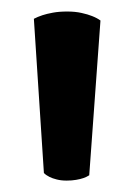

<svg xmlns="http://www.w3.org/2000/svg" viewBox="-20 -818 234 335"><path d="M96.2 -502.9Q86.4 -502.9 78.9 -504.9Q71.3 -506.8 66.4 -509.3Q60.5 -512.2 56.6 -516.1L39.1 -785.2Q45.4 -788.6 54.2 -791.5Q61.5 -793.9 72.3 -795.9Q83 -797.9 97.2 -797.9Q111.3 -797.9 122.3 -795.4Q133.3 -793 140.6 -790Q149.4 -786.6 155.3 -782.2L135.7 -512.2Q131.3 -509.3 125.5 -507.3Q120.1 -505.4 112.8 -504.2Q105.5 -502.9 96.2 -502.9Z"/></svg>

Font: Basic
Style: Regular
Weight: 400
Designer: Magnus Gaarde
Foundry: Magnus Gaarde
Version: Version 1.003; ttfautohint (v1.1) -l 6 -r 16 -G 0 -x 16 -D l